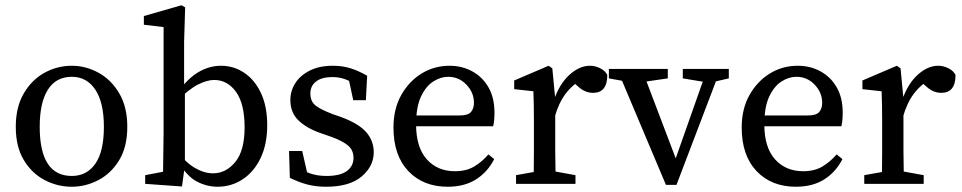

<svg xmlns="http://www.w3.org/2000/svg" viewBox="-20 -699 3659 730"><path d="M253 11Q198 11 149.5 -14.5Q101 -40 70.5 -90.5Q40 -141 40 -217Q40 -292 70.5 -344Q101 -396 149.5 -422.5Q198 -449 253 -449Q306 -449 354.5 -422.5Q403 -396 433.5 -344Q464 -292 464 -217Q464 -141 433.5 -90.5Q403 -40 354.5 -14.5Q306 11 253 11ZM253 -30Q310 -30 342.5 -76.5Q375 -123 375 -217Q375 -309 342.5 -358Q310 -407 253 -407Q193 -407 162 -358Q131 -309 131 -217Q131 -30 253 -30Z M532 0V-33L600 -46Q600 -80 601 -121Q602 -162 602 -193V-596L527 -605V-638L670 -679L684 -671L680 -541V-368L683 -356V-71L672 10ZM807 11Q767 11 729 -8.5Q691 -28 658 -84H643L652 -125Q687 -80 722 -60Q757 -40 790 -40Q839 -40 874.5 -83Q910 -126 910 -215Q910 -304 877.5 -349.5Q845 -395 794 -395Q768 -395 733.5 -378Q699 -361 651 -313L643 -352H659Q696 -403 736.5 -426Q777 -449 820 -449Q869 -449 909 -422Q949 -395 972.5 -344.5Q996 -294 996 -223Q996 -151 971 -98.5Q946 -46 903 -17.5Q860 11 807 11Z M1220 11Q1181 11 1148.5 2.5Q1116 -6 1082 -23L1079 -125H1129L1154 -15L1108 -35V-68Q1132 -49 1159.5 -39.5Q1187 -30 1221 -30Q1273 -30 1298.5 -48.5Q1324 -67 1324 -99Q1324 -128 1303.5 -145.5Q1283 -163 1239 -179L1196 -194Q1145 -212 1114.5 -241.5Q1084 -271 1084 -319Q1084 -353 1102.5 -382.5Q1121 -412 1157.5 -430.5Q1194 -449 1246 -449Q1283 -449 1314 -439Q1345 -429 1376 -411L1371 -318H1323L1303 -412L1338 -397V-372Q1295 -406 1244 -406Q1203 -406 1181.5 -389Q1160 -372 1160 -344Q1160 -314 1179 -298.5Q1198 -283 1245 -265L1274 -255Q1343 -230 1372 -197Q1401 -164 1401 -120Q1401 -67 1355 -28Q1309 11 1220 11Z M1682 11Q1589 11 1532.5 -48.5Q1476 -108 1476 -214Q1476 -285 1505.5 -337.5Q1535 -390 1583 -419.5Q1631 -449 1689 -449Q1737 -449 1776 -427.5Q1815 -406 1837.5 -366.5Q1860 -327 1860 -271Q1860 -238 1855 -219H1513V-260H1727Q1760 -260 1771 -273.5Q1782 -287 1782 -308Q1782 -347 1753.5 -377Q1725 -407 1684 -407Q1655 -407 1627 -389Q1599 -371 1580.5 -331.5Q1562 -292 1562 -226Q1562 -139 1602.5 -93.5Q1643 -48 1710 -48Q1753 -48 1783 -66Q1813 -84 1837 -112L1859 -94Q1834 -45 1790 -17Q1746 11 1682 11Z M1942 0V-33L2043 -51H2069L2168 -33V0ZM2008 0Q2009 -21 2009.5 -55.5Q2010 -90 2010 -127.5Q2010 -165 2010 -193V-237Q2010 -275 2009.5 -299.5Q2009 -324 2008 -352L1935 -360V-393L2066 -449L2080 -439L2091 -324V-193Q2091 -165 2091 -127.5Q2091 -90 2092 -55.5Q2093 -21 2093 0ZM2089 -254 2075 -318H2086Q2107 -380 2145 -414.5Q2183 -449 2223 -449Q2243 -449 2262 -439.5Q2281 -430 2289 -414Q2289 -346 2235 -346Q2204 -346 2178 -370L2153 -392L2197 -400Q2156 -377 2130 -342Q2104 -307 2089 -254Z M2512 4 2326 -437H2420L2559 -71H2540L2669 -437H2720L2552 4ZM2295 -401V-437H2519V-401L2409 -385H2384ZM2576 -401V-437H2751V-401L2686 -386H2667Z M3006 11Q2913 11 2856.5 -48.5Q2800 -108 2800 -214Q2800 -285 2829.5 -337.5Q2859 -390 2907 -419.5Q2955 -449 3013 -449Q3061 -449 3100 -427.5Q3139 -406 3161.5 -366.5Q3184 -327 3184 -271Q3184 -238 3179 -219H2837V-260H3051Q3084 -260 3095 -273.5Q3106 -287 3106 -308Q3106 -347 3077.5 -377Q3049 -407 3008 -407Q2979 -407 2951 -389Q2923 -371 2904.5 -331.5Q2886 -292 2886 -226Q2886 -139 2926.5 -93.5Q2967 -48 3034 -48Q3077 -48 3107 -66Q3137 -84 3161 -112L3183 -94Q3158 -45 3114 -17Q3070 11 3006 11Z M3266 0V-33L3367 -51H3393L3492 -33V0ZM3332 0Q3333 -21 3333.5 -55.5Q3334 -90 3334 -127.5Q3334 -165 3334 -193V-237Q3334 -275 3333.5 -299.5Q3333 -324 3332 -352L3259 -360V-393L3390 -449L3404 -439L3415 -324V-193Q3415 -165 3415 -127.5Q3415 -90 3416 -55.5Q3417 -21 3417 0ZM3413 -254 3399 -318H3410Q3431 -380 3469 -414.5Q3507 -449 3547 -449Q3567 -449 3586 -439.5Q3605 -430 3613 -414Q3613 -346 3559 -346Q3528 -346 3502 -370L3477 -392L3521 -400Q3480 -377 3454 -342Q3428 -307 3413 -254Z"/></svg>

Font: Lisu Bosa Light
Style: Regular
Weight: 300
Designer: David Morse, Annie Olsen, Victor Gaultney, Frank Grießhammer (Latin)
Foundry: SIL International
Version: Version 2.000